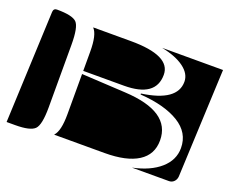

<svg xmlns="http://www.w3.org/2000/svg" viewBox="-86 -625 897 750"><g transform="rotate(20 362.5 -250.0)"><path d="M455 -290V-294Q599 -314 599 -395Q599 -428 565.5 -453Q532 -478 472 -490H725L705 -40Q704 -27 695.5 -18.5Q687 -10 675 -10H521Q593 -25 634 -61Q675 -97 675 -147Q675 -211 616 -247Q557 -283 455 -290ZM0 -10 20 -475Q21 -490 35 -490Q99 -490 117 -472Q135 -454 135 -380V-120Q135 -47 116.5 -28.5Q98 -10 36 -10ZM192 -27V-28Q213 -50 213 -120V-287L395 -277Q588 -267 588 -147Q588 -88 540 -57.5Q492 -27 401 -27ZM192 -473H348Q514 -473 514 -393Q514 -300 382 -300H213V-380Q213 -450 192 -472Z"/></g></svg>

Font: PrimecolorB
Style: Medium
Weight: 500
Designer: gluk
Foundry: gluk
Version: Version 0.672